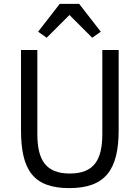

<svg xmlns="http://www.w3.org/2000/svg" viewBox="-20 -955 718 987"><path d="M287 -935 176 -792 220 -761 337 -878 454 -761 498 -792 387 -935ZM88 -698V-286C88 -83 150 12 336 12C522 12 590 -83 590 -286V-698H506V-266C506 -133 463 -63 339 -63C215 -63 172 -133 172 -266V-698Z"/></svg>

Font: LVC Sans
Style: Regular
Weight: 400
Designer: Mike Abbink, Paul van der Laan, Pieter van Rosmalen
Foundry: Bold Monday
Version: Version 3.0